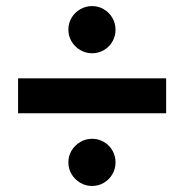

<svg xmlns="http://www.w3.org/2000/svg" viewBox="-20 -620 602 628"><path d="M281.2 -600.1Q302.2 -600.1 319.8 -589.6Q337.4 -579.1 347.7 -561.3Q357.9 -543.5 357.9 -522.5Q357.9 -502 347.7 -484.1Q337.4 -466.3 319.8 -456.1Q302.2 -445.8 281.2 -445.8Q260.3 -445.8 242.4 -456.3Q224.6 -466.8 214.1 -484.4Q203.6 -502 203.6 -522.9Q203.6 -543.9 214.1 -561.8Q224.6 -579.6 242.4 -589.8Q260.3 -600.1 281.2 -600.1ZM39.1 -249.5V-363.8H523.4V-249.5ZM281.2 -166Q302.2 -166 319.8 -155.8Q337.4 -145.5 347.7 -127.7Q357.9 -109.9 357.9 -88.9Q357.9 -67.9 347.7 -50.3Q337.4 -32.7 319.8 -22.2Q302.2 -11.7 281.2 -11.7Q260.3 -11.7 242.4 -22.2Q224.6 -32.7 214.1 -50.3Q203.6 -67.9 203.6 -88.9Q203.6 -109.9 214.1 -127.4Q224.6 -145 242.4 -155.5Q260.3 -166 281.2 -166Z"/></svg>

Font: Reddit Mono
Style: Bold
Weight: 700
Designer: Stephen Hutchings
Foundry: Reddit
Version: Version 1.009